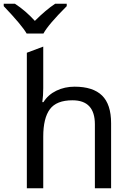

<svg xmlns="http://www.w3.org/2000/svg" viewBox="-69 -1010 687 1030"><path d="M74 -830Q49 -874 -49 -977V-990H11Q68 -953 118 -898Q177 -957 227 -990H289V-977Q189 -877 164 -830ZM163 -760V-537Q163 -497 158 -462H164Q189 -502 233.5 -523.5Q278 -545 331 -545Q430 -545 478.5 -497.5Q527 -450 527 -349V0H440V-343Q440 -472 320 -472Q234 -472 198.5 -424Q163 -376 163 -277V0H75V-727Z"/></svg>

Font: Advent Sans Logo
Style: Regular
Weight: 400
Designer: Types & Symbols
Foundry: Types & Symbols
Version: Version 1.002